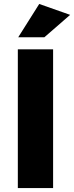

<svg xmlns="http://www.w3.org/2000/svg" viewBox="-20 -949 374 969"><path d="M70 0V-700H248V0ZM72 -761 178 -929 334 -874 204 -761Z"/></svg>

Font: Trueno
Style: Bd
Weight: 700
Designer: Julieta Ulanovsky
Foundry: Julieta Ulanovsky
Version: Version 3.001b